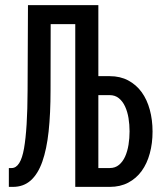

<svg xmlns="http://www.w3.org/2000/svg" viewBox="-20 -731 640 751"><path d="M364.7 -710.9V-433.1H409.2Q450.2 -433.1 481.7 -416.3Q513.2 -399.4 534.2 -370.4Q555.2 -341.3 565.9 -301.8Q576.7 -262.2 576.7 -216.3Q576.7 -170.4 565.9 -130.9Q555.2 -91.3 534.2 -62.3Q513.2 -33.2 481.7 -16.6Q450.2 0 409.2 0H274.4V-636.7H178.2L177.7 -377Q177.7 -287.1 170.2 -217Q162.6 -147 145.5 -98.6Q128.4 -50.3 100.1 -25.1Q71.8 0 30.3 0H14.6V-73.7H25.4Q60.5 -73.7 74 -150.6Q87.4 -227.5 87.9 -377L89.4 -710.9ZM364.7 -358.9V-73.7H409.2Q430.7 -73.7 445.6 -86.2Q460.4 -98.6 469.5 -118.9Q478.5 -139.2 482.7 -164.8Q486.8 -190.4 486.8 -217.3Q486.8 -243.7 482.7 -269Q478.5 -294.4 469.2 -314.5Q460 -334.5 445.1 -346.7Q430.2 -358.9 409.2 -358.9Z"/></svg>

Font: Roboto Mono
Style: Regular
Weight: 400
Designer: Google
Version: Version 2.000985; 2015; ttfautohint (v1.3)